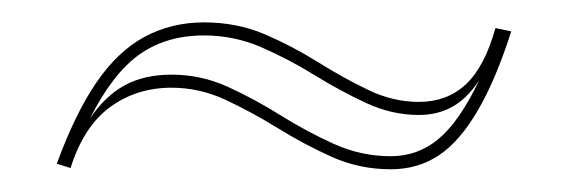

<svg xmlns="http://www.w3.org/2000/svg" viewBox="-20 -393 500 169"><path d="M323.9 -244Q296.4 -244 272.1 -254.9Q247.8 -265.8 224.7 -280.1Q201.5 -294.4 178.6 -305.1Q155.6 -315.8 131 -315.8Q100.2 -315.8 77 -298.8Q53.7 -281.9 42.1 -245.1L30 -248.9Q46 -292.7 64.7 -320.2Q83.5 -347.7 107.1 -360.5Q130.8 -373.3 159.7 -373.3Q188.4 -373.3 212.9 -362.9Q237.4 -352.4 259.9 -338.3Q282.5 -324.2 304.2 -313.8Q326 -303.3 348.7 -303.3Q373.3 -303.3 390 -318.7Q406.6 -334.2 416.1 -368.3L430 -365.4Q416.2 -322.3 400.4 -295.5Q384.7 -268.6 366.3 -256.3Q347.9 -244 323.9 -244ZM323.9 -255.5Q347.9 -255.5 366.1 -270.8Q384.4 -286 401.7 -322.2Q390.9 -305.9 377.9 -298.9Q365 -291.8 348.7 -291.8Q324.9 -291.8 302.4 -302.3Q279.9 -312.7 257 -326.8Q234.1 -340.9 210.1 -351.4Q186.1 -361.8 159.7 -361.8Q126.1 -361.8 102.5 -344.9Q78.9 -328 59.2 -288.7Q72.4 -308.4 89.7 -317.9Q107 -327.3 131 -327.3Q157 -327.3 180.5 -316.6Q204 -305.9 226.8 -291.6Q249.7 -277.3 273.7 -266.4Q297.8 -255.5 323.9 -255.5Z"/></svg>

Font: Kalnia Glaze Thin
Style: Regular
Weight: 100
Version: Version 1.110